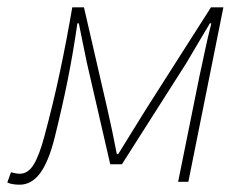

<svg xmlns="http://www.w3.org/2000/svg" viewBox="-44 -498 678 526"><path d="M10 8Q0 8 -9 6.5Q-18 5 -24 2L-14 -26Q-9 -25 -2.5 -23.5Q4 -22 10 -22Q33 -22 48.5 -47.5Q64 -73 78 -126Q102 -215 120.5 -302.5Q139 -390 154 -478H186L250 -200Q257 -170 263.5 -138.5Q270 -107 276 -76H280Q300 -108 319.5 -140Q339 -172 358 -202L534 -478H568L472 0H444L503 -292Q506 -305 509.5 -321.5Q513 -338 517 -357Q521 -376 525.5 -395.5Q530 -415 535 -434H531Q514 -406 498.5 -379.5Q483 -353 467 -326L290 -48H258L194 -326Q188 -354 183 -379.5Q178 -405 172 -434H168Q156 -351 141.5 -279Q127 -207 106 -122Q89 -54 65.5 -23Q42 8 10 8Z"/></svg>

Font: Source Sans 3
Style: Italic
Weight: 200
Italic angle: -11°
Designer: Paul D. Hunt
Foundry: Adobe
Version: Version 3.046;hotconv 1.0.118;makeotfexe 2.5.65603